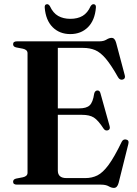

<svg xmlns="http://www.w3.org/2000/svg" viewBox="-20 -902 670 938"><path d="M44 -686Q44 -700 62.5 -700H464.5Q486.5 -700 500 -708.5Q513.5 -717 525.5 -717Q541 -717 547.5 -692.5L589.5 -534.5Q594 -518 580.5 -513.5Q565.5 -509 556.5 -525Q523 -584.5 496.8 -615.5Q470.5 -646.5 444.8 -657.2Q419 -668 386.5 -668H262.5V-372.5H366.5Q402.5 -372.5 418.2 -387.5Q434 -402.5 440 -444Q443.5 -459 455 -460Q467.5 -461 471 -445.5L515.5 -286Q520 -270 507.5 -265.5Q494.5 -261.5 486.5 -273Q459.5 -314.5 438.5 -327.8Q417.5 -341 381 -341H262.5V-69Q262.5 -32 304.5 -32H397Q429.5 -32 456 -45.2Q482.5 -58.5 510.5 -96.5Q538.5 -134.5 574.5 -209Q581.5 -223 595.5 -220.5Q612 -217.5 607 -198.5L559.5 -8.5Q553 16 536.5 16Q524.5 16 510.8 8Q497 0 472.5 0H62.5Q44 0 44 -14Q44 -26 58.5 -29.5L92 -36Q114.5 -41 114.5 -58V-642Q114.5 -659 92 -664L58.5 -670.5Q44 -674 44 -686ZM323.5 -810Q359.5 -810 383.8 -824.5Q408 -839 422.5 -871.5Q429 -881.5 436.5 -881.5Q450 -881.5 448.5 -864.5Q443.5 -803 409.8 -769.2Q376 -735.5 323.5 -735.5Q271 -735.5 237.2 -769.2Q203.5 -803 198.5 -864.5Q197 -881.5 210.5 -881.5Q218 -881.5 224 -871.5Q239.5 -838 264.5 -824Q289.5 -810 323.5 -810Z"/></svg>

Font: Fraunces 72pt SemiBold
Style: Regular
Weight: 600
Version: Version 1.000;[b76b70a41]